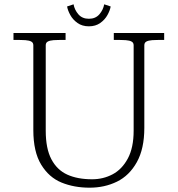

<svg xmlns="http://www.w3.org/2000/svg" viewBox="-20 -853 824 890"><path d="M134.5 -250V-643Q134.5 -655 125.2 -660.2Q116 -665.5 98.2 -666.8Q80.5 -668 42.5 -668V-700H284V-668Q246 -668 228.2 -666.8Q210.5 -665.5 201.2 -660.2Q192 -655 192 -643V-247Q192 -164.5 218.2 -114.8Q244.5 -65 292 -43.5Q339.5 -22 407 -22Q458.5 -22 502 -45Q545.5 -68 572.5 -118.2Q599.5 -168.5 599.5 -247V-643Q599.5 -655 590.2 -660.2Q581 -665.5 563.2 -666.8Q545.5 -668 507.5 -668V-700H741V-668Q703 -668 685.2 -666.8Q667.5 -665.5 658.2 -660.2Q649 -655 649 -643V-260Q649 -163.5 614.2 -101.2Q579.5 -39 522.2 -11Q465 17 395.5 17Q323.5 17 265.2 -6.8Q207 -30.5 170.8 -90Q134.5 -149.5 134.5 -250ZM392 -731Q361 -731 339.2 -746.5Q317.5 -762 305.8 -783.5Q294 -805 291 -823L321 -833Q325.5 -807.5 343.2 -786.8Q361 -766 392 -766Q423 -766 440.8 -786.8Q458.5 -807.5 463 -833L493 -823Q490 -805 478.2 -783.5Q466.5 -762 444.8 -746.5Q423 -731 392 -731Z"/></svg>

Font: Didactic
Style: Regular
Weight: 400
Designer: Tyler Finck
Foundry: Etcetera Type Co
Version: Version 3.007;FEAKit 1.0